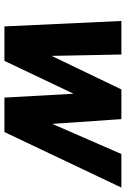

<svg xmlns="http://www.w3.org/2000/svg" viewBox="126 -682 556 847"><g transform="rotate(90 403.5 -258.0)"><path d="M96 0 72 -516H220L226 -208L374 -516H505L526 -211L659 -516H807L562 0H410L393 -305L248 0Z"/></g></svg>

Font: Red Hat Text VF
Style: Italic
Weight: 300
Italic angle: -12°
Designer: Pentagram, MCKL
Foundry: Pentagram, MCKL
Version: Version 1.023